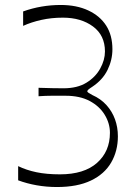

<svg xmlns="http://www.w3.org/2000/svg" viewBox="-20 -736 539 772"><path d="M53 -11V-68Q86 -52 126.5 -43.5Q167 -35 221 -35Q318 -35 370 -81Q422 -127 422 -202Q422 -240 401 -274.5Q380 -309 340.5 -330Q301 -351 244 -351Q210 -351 186.5 -351Q163 -351 135 -349V-383Q165 -382 190 -381.5Q215 -381 235 -381Q291 -381 327.5 -403.5Q364 -426 383 -460.5Q402 -495 402 -529Q402 -594 354 -629.5Q306 -665 233 -665Q187 -665 146.5 -656Q106 -647 73 -632V-690Q109 -703 147 -709.5Q185 -716 224 -716Q288 -716 335 -694Q382 -672 407 -633Q432 -594 432 -538Q432 -495 412.5 -455Q393 -415 351 -387Q340 -380 335.5 -376Q331 -372 331 -369Q331 -366 336.5 -362.5Q342 -359 351 -354Q385 -339 408 -313.5Q431 -288 442.5 -256Q454 -224 454 -188Q454 -129 427 -82.5Q400 -36 345.5 -10Q291 16 209 16Q167 16 127.5 9Q88 2 53 -11Z"/></svg>

Font: Ojuju Light
Style: Regular
Weight: 300
Designer: Chisaokwu Joboson, Mirko Velimirovic
Foundry: Udi Foundry
Version: Version 1.000